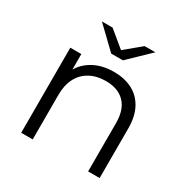

<svg xmlns="http://www.w3.org/2000/svg" viewBox="-165 -878 1006 1026"><g transform="rotate(30 338.0 -365.5)"><path d="M367 -530Q431 -530 479.5 -505.5Q528 -481 555.5 -431Q583 -381 583 -305V0H512V-298Q512 -381 470.5 -423.5Q429 -466 354 -466Q298 -466 256.5 -443.5Q215 -421 192.5 -378.5Q170 -336 170 -276V0H99V-525H167V-381L156 -408Q181 -465 236 -497.5Q291 -530 367 -530ZM304 -607 175 -731H241L368 -626H312L439 -731H505L376 -607Z"/></g></svg>

Font: MOST Montserrat
Style: Regular
Weight: 400
Designer: Julieta Ulanovsky
Foundry: Julieta Ulanovsky
Version: Version 8.000;March 11, 2024;FontCreator 15.0.0.2926 64-bit